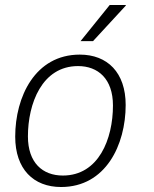

<svg xmlns="http://www.w3.org/2000/svg" viewBox="-20 -740 616 770"><path d="M303 -575H353L484 -717L485 -720H420ZM225 10C404 10 484 -159 484 -319C484 -449 411 -521 300 -521C121 -521 41 -352 41 -192C41 -62 114 10 225 10ZM232 -36C151 -36 92 -87 92 -193C92 -324 148 -475 293 -475C373 -475 433 -424 433 -317C433 -183 376 -36 232 -36Z"/></svg>

Font: Chivo Light
Style: Italic
Weight: 300
Italic angle: -8°
Designer: Hector Gatti
Foundry: Omnibus-Type
Version: Version 1.003;PS 001.003;hotconv 1.0.70;makeotf.lib2.5.58329